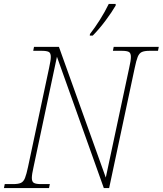

<svg xmlns="http://www.w3.org/2000/svg" viewBox="-33 -951 823 971"><path d="M-13 0 -9 -20H34Q59 -20 72.5 -26Q86 -32 93.5 -51Q101 -70 109 -108L215 -606Q219 -626 221.5 -639.5Q224 -653 224 -663Q224 -683 213.5 -688.5Q203 -694 178 -694H135L139 -714H265L502 -53L620 -606Q629 -645 629 -663Q629 -683 618.5 -688.5Q608 -694 583 -694H538L542 -714H770L766 -694H723Q698 -694 684.5 -688Q671 -682 663.5 -663.5Q656 -645 648 -606L519 0H492L255 -664L137 -108Q128 -69 128 -51Q128 -32 138.5 -26Q149 -20 174 -20H219L215 0ZM421 -771 422 -779Q447 -811 472 -850.5Q497 -890 517 -931H552V-923Q533 -890 500.5 -846.5Q468 -803 436 -771Z"/></svg>

Font: Noto Serif Thin
Style: Italic
Weight: 100
Italic angle: -12°
Designer: Monotype Design Team
Foundry: Monotype Imaging Inc.
Version: Version 2.014; ttfautohint (v1.8.4.7-5d5b)